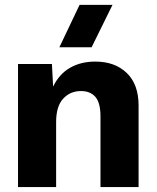

<svg xmlns="http://www.w3.org/2000/svg" viewBox="-20 -760 637 780"><path d="M367.2 -509.8Q446.8 -509.8 494.9 -463.6Q543 -417.5 543 -331.1V0H388.2V-287.1Q388.2 -342.8 367.4 -366.5Q346.7 -390.1 309.1 -390.1Q265.1 -390.1 236.6 -359.1Q208 -328.1 208 -264.2V0H53.2V-500H190.9L195.8 -408.2Q220.2 -459 264.2 -484.4Q308.1 -509.8 367.2 -509.8ZM221.2 -567.9 303.2 -740.2H437L352.1 -567.9Z"/></svg>

Font: Human Sans
Style: Bold
Weight: 700
Designer: Tim Radville
Foundry: Continuum
Version: Version 1.000;FEAKit 1.0